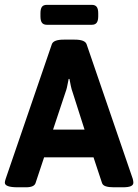

<svg xmlns="http://www.w3.org/2000/svg" viewBox="-20 -774 572 795"><path d="M0 0ZM0 -17.6Q0 -22.9 3.4 -33.2L194.8 -591.3Q201.7 -609.9 244.1 -609.9H289.1Q331.5 -609.9 338.4 -591.3L529.8 -33.2Q532.2 -23.4 532.2 -17.6Q532.2 -7.8 521.7 -3.2Q511.2 1.5 488.8 1.5H450.7Q430.2 1.5 417.7 -2.7Q405.3 -6.8 402.3 -16.6L367.2 -122.6H162.6L127.4 -16.6Q122.1 1.5 87.4 1.5H53.2Q0 1.5 0 -17.6ZM330.1 -237.3 280.8 -391.6Q276.4 -403.3 273.2 -418.5Q270 -433.6 267.6 -447.3H264.2L262.2 -436.5Q257.3 -407.7 251 -391.6L199.7 -237.3ZM147.5 -706.5V-719.2Q147.5 -737.3 153.6 -745.6Q159.7 -753.9 173.8 -753.9H360.4Q374 -753.9 380.4 -745.6Q386.7 -737.3 386.7 -719.2V-706.5Q386.7 -688.5 380.4 -679.9Q374 -671.4 360.4 -671.4H173.8Q160.2 -671.4 153.8 -679.7Q147.5 -688 147.5 -706.5Z"/></svg>

Font: Jaldi
Style: Bold
Weight: 400
Designer: Pablo Cosgaya and Nicolas Silva
Foundry: Omnibus-Type
Version: Version 1.007